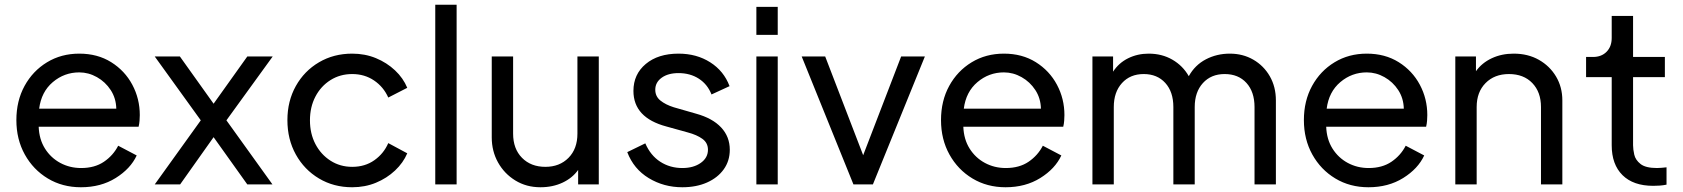

<svg xmlns="http://www.w3.org/2000/svg" viewBox="-20 -777 7090 809"><path d="M321 12Q243 12 181.5 -25Q120 -62 84.5 -126Q49 -190 49 -271Q49 -352 83.5 -415Q118 -478 178 -514.5Q238 -551 314 -551Q391 -551 448.5 -515Q506 -479 537.5 -420Q569 -361 569 -292Q569 -282 568 -268.5Q567 -255 564 -243H143Q145 -190 169.5 -151Q194 -112 234 -90.5Q274 -69 322 -69Q379 -69 418 -95.5Q457 -122 478 -163L556 -122Q530 -66 467.5 -27Q405 12 321 12ZM314 -472Q251 -472 202.5 -431Q154 -390 145 -319H470Q469 -363 446.5 -397.5Q424 -432 388.5 -452Q353 -472 314 -472Z M632 0 826 -270 632 -539H738L880 -340L1022 -539H1129L934 -270L1128 0H1022L880 -199L739 0Z M1464 12Q1386 12 1324 -25Q1262 -62 1226.5 -126Q1191 -190 1191 -271Q1191 -351 1226.5 -414.5Q1262 -478 1324 -514.5Q1386 -551 1464 -551Q1518 -551 1564 -532Q1610 -513 1644.5 -480.5Q1679 -448 1696 -407L1616 -366Q1596 -411 1556 -438Q1516 -465 1464 -465Q1413 -465 1372.5 -439.5Q1332 -414 1309 -370Q1286 -326 1286 -270Q1286 -214 1309 -170Q1332 -126 1372.5 -100Q1413 -74 1464 -74Q1518 -74 1557.5 -102Q1597 -130 1616 -174L1696 -131Q1679 -91 1644.5 -58.5Q1610 -26 1564 -7Q1518 12 1464 12Z M1814 0V-757H1904V0Z M2257 12Q2198 12 2151.5 -16.5Q2105 -45 2078.5 -92.5Q2052 -140 2052 -198V-539H2142V-214Q2142 -150 2179.5 -112Q2217 -74 2278 -74Q2338 -74 2375.5 -112Q2413 -150 2413 -214V-539H2503V0H2416V-61Q2392 -27 2350.5 -7.5Q2309 12 2257 12Z M2855 12Q2777 12 2713.5 -26.5Q2650 -65 2623 -136L2699 -173Q2721 -122 2762 -95.5Q2803 -69 2855 -69Q2902 -69 2932.5 -90.5Q2963 -112 2963 -146Q2963 -175 2939.5 -192Q2916 -209 2878 -219L2788 -244Q2649 -281 2649 -394Q2649 -464 2701 -507.5Q2753 -551 2839 -551Q2915 -551 2972.5 -514.5Q3030 -478 3054 -414L2978 -379Q2961 -422 2924.5 -445.5Q2888 -469 2839 -469Q2795 -469 2768 -449.5Q2741 -430 2741 -399Q2741 -371 2762.5 -353.5Q2784 -336 2819 -325L2913 -298Q2982 -279 3018.5 -240Q3055 -201 3055 -146Q3055 -99 3029.5 -63.5Q3004 -28 2959 -8Q2914 12 2855 12Z M3167 -630V-748H3257V-630ZM3167 0V-539H3257V0Z M3576 0 3358 -539H3457L3617 -123L3777 -539H3877L3658 0Z M4217 12Q4139 12 4077.5 -25Q4016 -62 3980.5 -126Q3945 -190 3945 -271Q3945 -352 3979.5 -415Q4014 -478 4074 -514.5Q4134 -551 4210 -551Q4287 -551 4344.5 -515Q4402 -479 4433.5 -420Q4465 -361 4465 -292Q4465 -282 4464 -268.5Q4463 -255 4460 -243H4039Q4041 -190 4065.5 -151Q4090 -112 4130 -90.5Q4170 -69 4218 -69Q4275 -69 4314 -95.5Q4353 -122 4374 -163L4452 -122Q4426 -66 4363.5 -27Q4301 12 4217 12ZM4210 -472Q4147 -472 4098.5 -431Q4050 -390 4041 -319H4366Q4365 -363 4342.5 -397.5Q4320 -432 4284.5 -452Q4249 -472 4210 -472Z M4583 0V-539H4670V-475Q4694 -512 4733.5 -531.5Q4773 -551 4820 -551Q4876 -551 4920 -525.5Q4964 -500 4989 -456Q5015 -503 5061 -527Q5107 -551 5162 -551Q5217 -551 5261 -525.5Q5305 -500 5330.5 -455.5Q5356 -411 5356 -354V0H5266V-326Q5266 -390 5232 -427.5Q5198 -465 5140 -465Q5083 -465 5048.5 -427Q5014 -389 5014 -326V0H4924V-326Q4924 -390 4890 -427.5Q4856 -465 4799 -465Q4742 -465 4707.5 -427Q4673 -389 4673 -326V0Z M5746 12Q5668 12 5606.5 -25Q5545 -62 5509.5 -126Q5474 -190 5474 -271Q5474 -352 5508.5 -415Q5543 -478 5603 -514.5Q5663 -551 5739 -551Q5816 -551 5873.5 -515Q5931 -479 5962.5 -420Q5994 -361 5994 -292Q5994 -282 5993 -268.5Q5992 -255 5989 -243H5568Q5570 -190 5594.5 -151Q5619 -112 5659 -90.5Q5699 -69 5747 -69Q5804 -69 5843 -95.5Q5882 -122 5903 -163L5981 -122Q5955 -66 5892.5 -27Q5830 12 5746 12ZM5739 -472Q5676 -472 5627.5 -431Q5579 -390 5570 -319H5895Q5894 -363 5871.5 -397.5Q5849 -432 5813.5 -452Q5778 -472 5739 -472Z M6112 0V-539H6199V-477Q6224 -512 6265.5 -531.5Q6307 -551 6358 -551Q6418 -551 6464 -525Q6510 -499 6536.5 -454.5Q6563 -410 6563 -354V0H6473V-326Q6473 -389 6436.5 -427Q6400 -465 6338 -465Q6277 -465 6239.5 -427Q6202 -389 6202 -326V0Z M6946 6Q6862 6 6816.5 -39Q6771 -84 6771 -165V-452H6663V-537H6692Q6728 -537 6749.5 -559Q6771 -581 6771 -617V-710H6861V-537H6995V-452H6861V-165Q6861 -148 6866 -125.5Q6871 -103 6892.5 -86Q6914 -69 6962 -69Q6970 -69 6981.5 -70Q6993 -71 7002 -72V1Q6988 4 6973.5 5Q6959 6 6946 6Z"/></svg>

Font: Plus Jakarta Text
Style: Regular
Weight: 400
Designer: Gumpita Rahayu
Foundry: Tokotype Studio
Version: Version 1.000